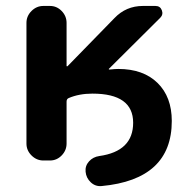

<svg xmlns="http://www.w3.org/2000/svg" viewBox="-20 -540 632 646"><path d="M126 0Q103 0 86 -17Q69 -34 69 -57V-463Q69 -486 86 -503Q103 -520 126 -520H148Q171 -520 187.5 -503Q204 -486 204 -463V-318Q204 -317 205 -317H207L365 -479Q404 -520 461 -520H503Q519 -520 524.5 -505.5Q530 -491 519 -480L346 -308V-307Q347 -306 348 -306Q368 -308 378 -308Q462 -308 510 -261Q558 -214 558 -133Q558 64 322 86Q301 88 285.5 73.5Q270 59 268 38Q266 18 279.5 3Q293 -12 314 -15Q428 -31 428 -127Q428 -225 291 -225Q246 -225 211 -210Q204 -207 204 -198V-57Q204 -34 187.5 -17Q171 0 148 0Z"/></svg>

Font: Rounded Mplus 1c Bold
Style: Bold
Weight: 700
Version: Version 1.059.20150529